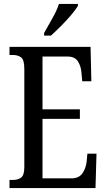

<svg xmlns="http://www.w3.org/2000/svg" viewBox="-20 -951 539 971"><path d="M28 0V-41H45Q72 -41 87.5 -53.5Q103 -66 103 -107V-602Q103 -649 86.5 -661Q70 -673 45 -673H28V-714H438L442 -540H396L392 -582Q390 -615 374.5 -640Q359 -665 322 -665H195V-398H384V-350H195V-49H341Q379 -49 396.5 -74Q414 -99 418 -132L422 -174H468L463 0ZM203 -784Q224 -822 245.5 -859.5Q267 -897 278 -931H374V-921Q364 -904 341 -876.5Q318 -849 290 -821Q262 -793 238 -771H203Z"/></svg>

Font: Noto Serif Ethiopic ExtraCondensed
Style: Regular
Weight: 400
Width: 2
Designer: Monotype Design Team
Foundry: Monotype Imaging Inc.
Version: Version 2.102; ttfautohint (v1.8.4.7-5d5b)